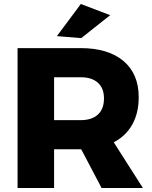

<svg xmlns="http://www.w3.org/2000/svg" viewBox="-20 -942 764 962"><path d="M489 0 387 -194H383H251V0H68V-701H383Q522 -701 598.5 -636.5Q675 -572 675 -455Q675 -376 643 -318.5Q611 -261 550 -229L696 0ZM251 -340H384Q440 -340 470.5 -368Q501 -396 501 -449Q501 -500 470.5 -527.5Q440 -555 384 -555H251ZM385 -922 532 -866 387 -751 265 -761Z"/></svg>

Font: Montserrat V1
Style: Bold
Weight: 700
Designer: Julieta Ulanovsky
Foundry: Julieta Ulanovsky
Version: Version 6.001